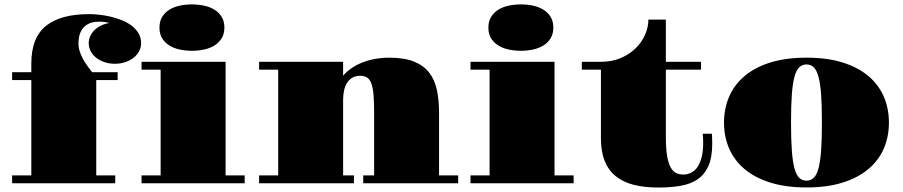

<svg xmlns="http://www.w3.org/2000/svg" viewBox="-20 -820 4040 859"><path d="M34.2 -35.2H120.1V-461.9H34.2V-497.1H120.1V-535.6Q120.1 -651.4 185.5 -704.1Q251 -756.8 378.9 -756.8Q397.5 -756.8 421.9 -754.4Q446.3 -752 471.9 -746.1Q497.6 -740.2 522.7 -730.5Q547.9 -720.7 567.4 -706.3Q586.9 -691.9 599.1 -672.1Q611.3 -652.3 611.3 -627Q611.3 -607.9 602.5 -591.1Q593.8 -574.2 577.9 -561.8Q562 -549.3 540.5 -542Q519 -534.7 494.1 -534.7Q468.8 -534.7 447.3 -542Q425.8 -549.3 410.2 -561.8Q394.5 -574.2 385.7 -591.1Q377 -607.9 377 -627Q377 -643.6 383.8 -658.4Q390.6 -673.3 402.8 -685.3Q415 -697.3 432.1 -705.6Q449.2 -713.9 469.7 -717.3Q446.3 -723.1 423.3 -723.1Q404.3 -723.1 387.5 -718Q370.6 -712.9 358.2 -701.4Q345.7 -689.9 338.4 -671.1Q331.1 -652.3 331.1 -625Q331.1 -606.9 336.9 -589.4Q342.8 -571.8 351.8 -555.4Q360.8 -539.1 371.6 -524.2Q382.3 -509.3 392.1 -497.1H506.3V-461.9H410.6V-35.2H495.6V0H34.2Z M838.9 -592.8Q810.5 -592.8 784.2 -598.4Q757.8 -604 737.8 -616.5Q717.8 -628.9 705.6 -648.4Q693.4 -668 693.4 -696.3Q693.4 -724.6 705.6 -744.4Q717.8 -764.2 737.8 -776.6Q757.8 -789.1 784.2 -794.7Q810.5 -800.3 838.9 -800.3Q866.7 -800.3 893.1 -794.7Q919.4 -789.1 939.5 -776.6Q959.5 -764.2 971.7 -744.6Q983.9 -725.1 983.9 -696.8Q983.9 -668.5 971.7 -648.7Q959.5 -628.9 939.5 -616.5Q919.4 -604 893.1 -598.4Q866.7 -592.8 838.9 -592.8ZM613.3 -35.2H698.7V-508.3H613.3V-543.5H989.3V-35.2H1074.7V0H613.3Z M1139.2 -35.2H1224.6V-508.3H1139.2V-543.5H1515.1V-481Q1530.8 -500 1553 -515.1Q1575.2 -530.3 1602.1 -540.8Q1628.9 -551.3 1659.4 -556.6Q1689.9 -562 1722.2 -562Q1788.6 -562 1831.8 -544.7Q1875 -527.3 1899.9 -495.4Q1924.8 -463.4 1934.6 -417.7Q1944.3 -372.1 1944.3 -315.9V-35.2H2029.8V0H1605V-35.2H1653.8V-315.9Q1653.8 -366.2 1650.9 -398.2Q1647.9 -430.2 1640.6 -448.5Q1633.3 -466.8 1621.1 -473.9Q1608.9 -481 1590.3 -481Q1571.8 -481 1557.6 -473.1Q1543.5 -465.3 1533.9 -451.2Q1524.4 -437 1519.8 -417.5Q1515.1 -397.9 1515.1 -375V-35.2H1563.5V0H1139.2Z M2310.5 -592.8Q2282.2 -592.8 2255.9 -598.4Q2229.5 -604 2209.5 -616.5Q2189.5 -628.9 2177.2 -648.4Q2165 -668 2165 -696.3Q2165 -724.6 2177.2 -744.4Q2189.5 -764.2 2209.5 -776.6Q2229.5 -789.1 2255.9 -794.7Q2282.2 -800.3 2310.5 -800.3Q2338.4 -800.3 2364.7 -794.7Q2391.1 -789.1 2411.1 -776.6Q2431.2 -764.2 2443.4 -744.6Q2455.6 -725.1 2455.6 -696.8Q2455.6 -668.5 2443.4 -648.7Q2431.2 -628.9 2411.1 -616.5Q2391.1 -604 2364.7 -598.4Q2338.4 -592.8 2310.5 -592.8ZM2085 -35.2H2170.4V-508.3H2085V-543.5H2460.9V-35.2H2546.4V0H2085Z M2668.5 -508.3H2583V-543.5H2668.5Q2717.8 -543.5 2757.1 -560.3Q2796.4 -577.1 2824 -604.2Q2851.6 -631.3 2866.2 -665Q2880.9 -698.7 2880.9 -732.4H2959V-543.5H3116.2V-508.3H2959V-207.5Q2959 -155.3 2964.6 -122.3Q2970.2 -89.4 2980.7 -70.8Q2991.2 -52.2 3005.6 -45.7Q3020 -39.1 3037.6 -39.1Q3054.7 -39.1 3070.8 -46.6Q3086.9 -54.2 3099.1 -71Q3111.3 -87.9 3118.7 -115Q3126 -142.1 3126 -181.6Q3126 -190.9 3125.5 -200.9Q3125 -210.9 3124 -221.7H3165Q3166.5 -197.3 3166.5 -177.2Q3166.5 -116.2 3149.7 -77.9Q3132.8 -39.6 3101.6 -18.1Q3070.3 3.4 3025.6 11.2Q2981 19 2925.3 19Q2862.8 19 2814.9 6.8Q2767.1 -5.4 2734.4 -32Q2701.7 -58.6 2685.1 -100.6Q2668.5 -142.6 2668.5 -202.6Z M3219.2 -271.5Q3219.2 -334.5 3242.2 -387.7Q3265.1 -440.9 3311 -479.7Q3356.9 -518.6 3426.3 -540.3Q3495.6 -562 3588.4 -562Q3681.2 -562 3750.2 -540.3Q3819.3 -518.6 3865.2 -479.7Q3911.1 -440.9 3934.1 -387.7Q3957 -334.5 3957 -271.5Q3957 -208.5 3934.1 -155.5Q3911.1 -102.5 3865.2 -63.7Q3819.3 -24.9 3750.2 -3.2Q3681.2 18.6 3588.4 18.6Q3495.6 18.6 3426.3 -3.2Q3356.9 -24.9 3311 -63.7Q3265.1 -102.5 3242.2 -155.5Q3219.2 -208.5 3219.2 -271.5ZM3588.4 -11.7Q3606.9 -11.7 3620.1 -23.9Q3633.3 -36.1 3641.6 -65.9Q3649.9 -95.7 3653.6 -145.8Q3657.2 -195.8 3657.2 -271.5Q3657.2 -347.7 3653.6 -397.7Q3649.9 -447.8 3641.6 -477.5Q3633.3 -507.3 3620.1 -519.5Q3606.9 -531.7 3588.4 -531.7Q3569.3 -531.7 3556.2 -519.5Q3543 -507.3 3534.7 -477.5Q3526.4 -447.8 3522.7 -397.7Q3519 -347.7 3519 -271.5Q3519 -195.8 3522.7 -145.8Q3526.4 -95.7 3534.7 -65.9Q3543 -36.1 3556.2 -23.9Q3569.3 -11.7 3588.4 -11.7Z"/></svg>

Font: GravitasOne
Style: Regular
Weight: 400
Designer: Riccardo De Franceschi
Foundry: Sorkin Type Co.
Version: Version 1.001